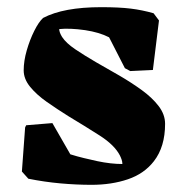

<svg xmlns="http://www.w3.org/2000/svg" viewBox="-20 -502 507 535"><path d="M235 13Q193 13 148.5 9Q104 5 59 -4L41 -24L50 -147L53 -153L126 -159L176 -72Q195 -66 214 -61.5Q233 -57 251 -53Q270 -49 287.5 -47Q305 -45 321 -45Q321 -51 319 -57Q317 -63 314 -69Q299 -98 257.5 -124.5Q216 -151 171 -178Q139 -198 110.5 -218Q82 -238 64 -260Q46 -282 46 -306Q46 -332 54.5 -361.5Q63 -391 75.5 -416Q88 -441 100 -452Q157 -482 262 -482Q312 -482 344.5 -478Q377 -474 408 -465L423 -445L406 -307L343 -304L328 -312L284 -398Q257 -412 217 -418Q175 -424 145 -421Q145 -412 153 -399Q164 -382 190 -364.5Q216 -347 247 -329Q279 -311 312.5 -291.5Q346 -272 375 -251Q404 -230 422 -206.5Q440 -183 440 -157Q440 -93 409 -53Q382 -18 336.5 -2.5Q291 13 235 13Z"/></svg>

Font: Labrada Black
Style: Regular
Weight: 900
Designer: Mercedes Jáuregui
Foundry: Omnibus-Type Team
Version: Version 1.000; ttfautohint (v1.8.4.7-5d5b)